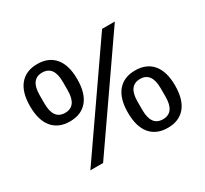

<svg xmlns="http://www.w3.org/2000/svg" viewBox="-145 -923 1228 1149"><g transform="rotate(-30 469.0 -349.0)"><path d="M183 0 667 -698H755L271 0ZM225 -314Q147 -314 104.5 -364.5Q62 -415 62 -512Q62 -609 104.5 -659.5Q147 -710 225 -710Q303 -710 345.5 -659.5Q388 -609 388 -512Q388 -415 345.5 -364.5Q303 -314 225 -314ZM225 -373Q305 -373 305 -483V-541Q305 -651 225 -651Q145 -651 145 -541V-483Q145 -373 225 -373ZM713 12Q635 12 592.5 -38.5Q550 -89 550 -186Q550 -283 592.5 -333.5Q635 -384 713 -384Q791 -384 833.5 -333.5Q876 -283 876 -186Q876 -89 833.5 -38.5Q791 12 713 12ZM713 -47Q793 -47 793 -157V-215Q793 -325 713 -325Q633 -325 633 -215V-157Q633 -47 713 -47Z"/></g></svg>

Font: IBM Plex Sans Text
Style: Regular
Weight: 450
Designer: Mike Abbink, Paul van der Laan, Pieter van Rosmalen
Foundry: Bold Monday
Version: Version 3.005